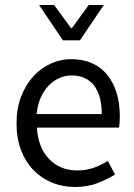

<svg xmlns="http://www.w3.org/2000/svg" viewBox="-20 -734 536 766"><path d="M46 -242Q46 -302 64.5 -349.5Q83 -397 113.5 -430Q144 -463 183 -480.5Q222 -498 264 -498Q310 -498 346.5 -482Q383 -466 407.5 -436Q432 -406 445 -364Q458 -322 458 -270Q458 -243 455 -225H127Q132 -146 175.5 -100Q219 -54 289 -54Q324 -54 353.5 -64.5Q383 -75 410 -92L439 -38Q407 -18 368 -3Q329 12 279 12Q230 12 187.5 -5.5Q145 -23 113.5 -55.5Q82 -88 64 -135Q46 -182 46 -242ZM386 -279Q386 -354 354.5 -393.5Q323 -433 266 -433Q240 -433 216.5 -422.5Q193 -412 174 -392.5Q155 -373 142.5 -344.5Q130 -316 126 -279ZM136 -714H196L263 -622H267L334 -714H394L299 -573H231Z"/></svg>

Font: Myanmar Sanpya
Style: Regular
Weight: 400
Designer: Danh Hong
Foundry: Google Inc.
Version: Version 2.00 November 22, 2015